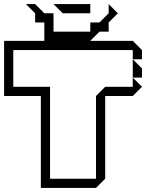

<svg xmlns="http://www.w3.org/2000/svg" viewBox="-20 -920 715 940"><path d="M630 -540V-630L675 -585V-540ZM180 0V-450H0V-720H630L675 -675V-630H630V-675H45V-495H225V-45H450V-450L495 -495H630V-540L675 -495L630 -450H495V-45L450 0ZM287 -855 242 -900H422V-855ZM197 -720V-810H152V-855L107 -900H152L197 -855H242V-765H422V-810H467L512 -855V-900L557 -855L512 -810V-765H467L422 -720Z"/></svg>

Font: Rubik Iso
Style: Regular
Weight: 400
Designer: Hubert and Fischer, NaN
Foundry: Hubert and Fischer, NaN
Version: Version 2.200